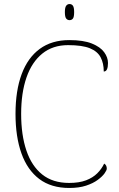

<svg xmlns="http://www.w3.org/2000/svg" viewBox="-20 -923 590 953"><path d="M324 10Q234 10 175 -34.5Q116 -79 86.5 -161.5Q57 -244 57 -358Q57 -473 87.5 -555Q118 -637 177.5 -680.5Q237 -724 324 -724Q394 -724 436 -707Q478 -690 497 -664Q516 -638 516 -610Q516 -590 511 -579Q506 -568 495 -568Q495 -609 479.5 -638.5Q464 -668 426 -683.5Q388 -699 318 -699Q242 -699 190 -657Q138 -615 111.5 -538.5Q85 -462 85 -358Q85 -253 111 -176Q137 -99 189.5 -57Q242 -15 323 -15Q373 -15 407 -28Q441 -41 463 -63Q485 -85 497 -111Q504 -107 507 -100.5Q510 -94 510 -86Q510 -78 499 -62.5Q488 -47 465 -30Q442 -13 407 -1.5Q372 10 324 10ZM325 -823Q315 -823 308.5 -831Q302 -839 302 -863Q302 -886 308.5 -894.5Q315 -903 325 -903Q336 -903 342 -894.5Q348 -886 348 -863Q348 -839 342 -831Q336 -823 325 -823Z"/></svg>

Font: Noto Serif Tibetan Thin
Style: Regular
Weight: 250
Version: Version 2.103